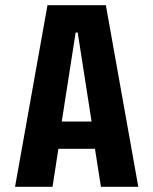

<svg xmlns="http://www.w3.org/2000/svg" viewBox="-20 -720 590 740"><path d="M513 0H369L346 -146.5H205L182.5 0H38L163 -700H388ZM271.5 -594.5 218 -251.5H333L279.5 -594.5Z"/></svg>

Font: Trispace SemiCondensed SemiBold
Style: Regular
Weight: 600
Width: 4
Designer: Tyler Finck
Foundry: Etcetera Type Company
Version: Version 1.210; ttfautohint (v1.8.3)